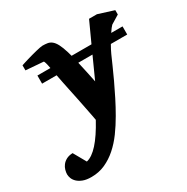

<svg xmlns="http://www.w3.org/2000/svg" viewBox="-247 -642 985 1012"><g transform="rotate(-30 245.5 -135.5)"><path d="M264.2 -327.6Q271 -297.9 278.1 -264.9Q285.2 -231.9 292 -198.2L350.6 -327.6ZM462.4 -327.6Q455.1 -314.9 448.7 -302.7Q442.4 -290.5 438 -280.8Q427.2 -256.8 412.4 -222.9Q397.5 -189 379.2 -149.9Q360.8 -110.8 339.6 -68.6Q318.4 -26.4 294.9 14.2Q270 57.6 241.5 96.7Q212.9 135.7 179.7 165Q146.5 194.3 107.9 211.7Q69.3 229 23.9 229Q-6.3 229 -26.6 221.2Q-46.9 213.4 -59.1 201.7Q-71.3 189.9 -76.2 176.8Q-81.1 163.6 -81.1 152.8Q-81.1 140.6 -77.1 126.5Q-73.2 112.3 -63.7 99.9Q-54.2 87.4 -38.8 79.1Q-23.4 70.8 0 69.8L43 146Q110.8 131.3 193.8 -21Q192.9 -26.9 189 -46.9Q185.1 -66.9 179.4 -95.7Q173.8 -124.5 166.7 -159.4Q159.7 -194.3 151.9 -230Q146.5 -254.9 141.6 -279.8Q136.7 -304.7 132.3 -327.6H43.9V-377H123Q119.1 -398.4 115.5 -411.1Q111.8 -423.8 108.9 -423.8L2.9 -432.1V-462.9Q8.8 -464.8 20 -468.5Q31.2 -472.2 45.4 -476.3Q59.6 -480.5 74.7 -484.6Q89.8 -488.8 103.8 -492.2Q117.7 -495.6 128.7 -497.8Q139.6 -500 145 -500Q161.6 -500 175.5 -497.8Q189.5 -495.6 201.4 -486.1Q213.4 -476.6 223.9 -456.8Q234.4 -437 245.1 -401.9L252 -377H373L429.2 -500H477.1L571.8 -470.2V-443.8L520 -412.1Q515.6 -408.2 508.5 -398.9Q501.5 -389.6 493.2 -377H562V-327.6Z"/></g></svg>

Font: Charis SIL APac
Style: Bold Italic
Weight: 700
Italic angle: -11°
Foundry: SIL International
Version: Version 5.000